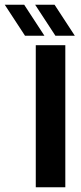

<svg xmlns="http://www.w3.org/2000/svg" viewBox="-106 -791 341 811"><path d="M45.1 0V-600H169.9V0ZM128.1 -640 42.4 -771.1H124.4L210.1 -640ZM-0.3 -640 -86 -771.1H-3.9L81.7 -640Z"/></svg>

Font: Big Shoulders Thin
Style: Regular
Weight: 100
Designer: Patric King
Foundry: XO Type Co
Version: Version 2.002